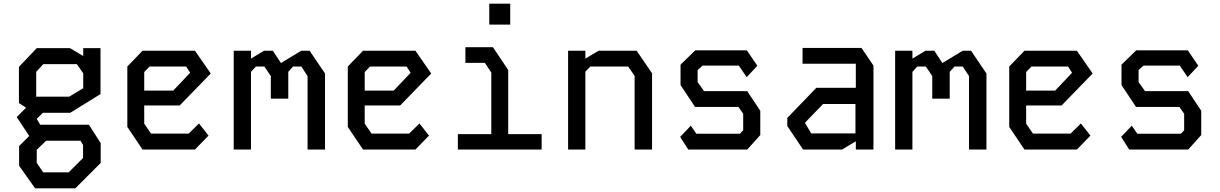

<svg xmlns="http://www.w3.org/2000/svg" viewBox="-20 -814 6640 1045"><path d="M231 -48H418L432 -25V46L354 124H215L180 72V1ZM177 -423 216 -465H398L433 -415V-334L357 -288H177ZM362 -200 527 -302V-552H433V-509L361 -552H180L83 -450V-253L122 -228L71 -177L139 -74L84 -19V88L171 211H390L528 73V-35L464 -135H199L180 -167L213 -200Z M756 -538 673 -452V-123L756 0H1041L1115 -76L1063 -142L1007 -87H802L765 -141V-240H958L1127 -414L1041 -538ZM765 -422 794 -452H993L1015 -418L923 -321H765Z M1252 -538V0H1346V-423L1373 -452H1419L1454 -400V-277H1549V-423L1575 -452H1620L1654 -400V0H1749V-414L1665 -538H1620L1509 -471L1465 -538H1417L1346 -495V-538Z M1956 -538 1873 -452V-123L1956 0H2241L2315 -76L2263 -142L2207 -87H2002L1965 -141V-240H2158L2327 -414L2241 -538ZM1965 -422 1994 -452H2193L2215 -418L2123 -321H1965Z M2513 -557V-472H2619L2654 -419V-84H2472V0H2928V-84H2746V-433L2663 -557ZM2643 -680V-794H2757V-680Z M3072 -538V0H3166V-424L3193 -452H3399L3434 -401V0H3529V-415L3445 -538H3238L3166 -495V-538Z M3764 -540H4045L4102 -456L4044 -394L4001 -457H3804L3777 -433V-367L3812 -318H4047L4118 -211V-79L4047 0H3726L3682 -69L3740 -130L3770 -86H4007L4025 -105V-195L3999 -232H3763L3684 -351V-462Z M4348 -553V-467H4638V-336H4423L4265 -172V-128L4351 0H4563L4638 -45V0H4734V-457L4669 -553ZM4363 -142V-148L4460 -248H4636V-88H4395Z M4852 -538V0H4946V-423L4973 -452H5019L5054 -400V-277H5149V-423L5175 -452H5220L5254 -400V0H5349V-414L5265 -538H5220L5109 -471L5065 -538H5017L4946 -495V-538Z M5556 -538 5473 -452V-123L5556 0H5841L5915 -76L5863 -142L5807 -87H5602L5565 -141V-240H5758L5927 -414L5841 -538ZM5565 -422 5594 -452H5793L5815 -418L5723 -321H5565Z M6164 -540H6445L6502 -456L6444 -394L6401 -457H6204L6177 -433V-367L6212 -318H6447L6518 -211V-79L6447 0H6126L6082 -69L6140 -130L6170 -86H6407L6425 -105V-195L6399 -232H6163L6084 -351V-462Z"/></svg>

Font: Kode Mono Medium
Style: Regular
Weight: 500
Monospace: yes
Designer: Isa Ozler
Foundry: Kadena LLC
Version: Version 1.206;gftools[0.9.28]